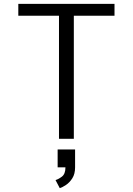

<svg xmlns="http://www.w3.org/2000/svg" viewBox="-20 -720 690 996"><path d="M286 0V-638.5H75V-700H574V-638.5H363V0ZM279 148V55.5H369.5V148Q369.5 182.5 355.2 204.8Q341 227 322.2 239.5Q303.5 252 290 256L268 214Q282 210.5 300.8 196.5Q319.5 182.5 319.5 148Z"/></svg>

Font: Trispace Light
Style: Regular
Weight: 300
Designer: Tyler Finck
Foundry: Etcetera Type Company
Version: Version 1.210; ttfautohint (v1.8.3)